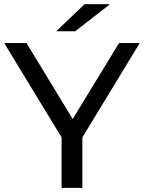

<svg xmlns="http://www.w3.org/2000/svg" viewBox="-24 -908 695 928"><path d="M273.6 -268.1 296.6 -206 -3.7 -700H104.1L357 -283.9H297.6L551.3 -700H651.4L351.1 -206L374.1 -268.1V0H273.6ZM384.6 -887.6H507.7L339.7 -757H248Z"/></svg>

Font: iiserrat Thin
Style: Regular
Weight: 100
Designer: Akira Ohta
Foundry: Akira Ohta
Version: Version 1.200;Glyphs 3.3.1 (3343)